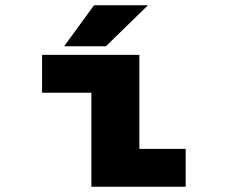

<svg xmlns="http://www.w3.org/2000/svg" viewBox="-20 -708 890 728"><path d="M223 -532.5 336.5 -688H541L381.5 -532.5ZM508.5 -143.5H684V0H326.5V-356.5H139.5V-500H508.5Z"/></svg>

Font: League Mono Wide ExtraBold
Style: Regular
Weight: 800
Width: 8
Designer: Tyler Finck
Foundry: The League of Moveable Type / Tyler Finck
Version: Version 2.210